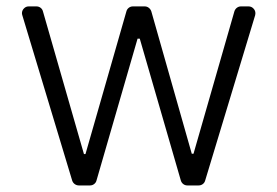

<svg xmlns="http://www.w3.org/2000/svg" viewBox="-20 -565 845 585"><path d="M199.9 -14.9 47.9 -518.8Q46.9 -522 46.9 -524.9Q46.9 -533 52.9 -539.2Q58.9 -545.5 67.5 -545.5H90.9Q98 -545.5 103.5 -541.4Q109 -537.3 110.8 -530.5L235.8 -95.5H240.4L365.1 -530.2Q366.8 -536.9 372.3 -541.2Q377.8 -545.5 384.9 -545.5H420.8Q427.9 -545.5 433.4 -541.2Q438.9 -536.9 441.1 -530.2L564.3 -96.6H569.6L694.2 -530.5Q696.4 -537.3 701.9 -541.4Q707.4 -545.5 714.1 -545.5H737.2Q746.1 -545.5 752.1 -539.2Q758.2 -533 758.2 -524.5Q758.2 -521 757.5 -518.8L605.1 -14.9Q603.3 -8.2 597.8 -4.1Q592.3 0 585.2 0H550.8Q544 0 538.5 -4.1Q533 -8.2 530.9 -15.3L405.9 -447.1H399.1L274.1 -15.3Q272.4 -8.5 266.9 -4.3Q261.4 0 254.3 0H220.2Q213.4 0 207.7 -4.1Q202.1 -8.2 199.9 -14.9Z"/></svg>

Font: DeltaSans Light
Style: Regular
Weight: 300
Designer: Rasmus Andersson
Foundry: rsms
Version: Version 3.012